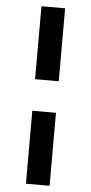

<svg xmlns="http://www.w3.org/2000/svg" viewBox="-60 -735 460 970"><g transform="rotate(5 170.0 -250.0)"><path d="M110 200V-170H230V200ZM110 -330V-700H230V-330Z"/></g></svg>

Font: Golos Text SemiBold
Style: Regular
Weight: 600
Designer: A.Korolkova, Vitaly Kuzmin
Foundry: ParaType Ltd
Version: Version 2.004